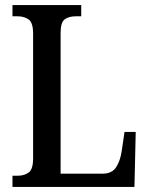

<svg xmlns="http://www.w3.org/2000/svg" viewBox="-20 -734 585 754"><path d="M29 0V-44H51Q75 -44 92.5 -56.5Q110 -69 110 -112V-602Q110 -645 92.5 -657.5Q75 -670 49 -670H29V-714H299V-670H278Q250 -670 234 -658Q218 -646 218 -605V-52H383Q419 -52 435.5 -76.5Q452 -101 458 -141L469 -216H513L508 0Z"/></svg>

Font: Noto Serif Tamil Condensed Medium
Style: Regular
Weight: 500
Width: 3
Designer: Indian Type Foundry, Tom Grace, and the Monotype Design Team
Foundry: Monotype Imaging Inc.
Version: Version 2.004; ttfautohint (v1.8.4.7-5d5b)